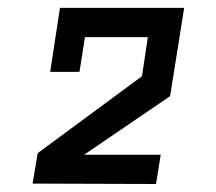

<svg xmlns="http://www.w3.org/2000/svg" viewBox="-20 -460 540 480"><path d="M381.8 -73.2 370.1 0 61.5 -1 74.2 -77.1 335 -269.5 349.6 -367.2H192.4L178.7 -280.3H105.5L129.9 -440.4H440.4L405.3 -219.7L190.4 -73.2Z"/></svg>

Font: Geo
Style: Oblique
Weight: 500
Italic angle: -11°
Version: Version 001.2